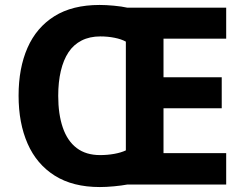

<svg xmlns="http://www.w3.org/2000/svg" viewBox="-20 -745 986 775"><path d="M382 -725Q408 -725 440 -722Q472 -719 494 -714H893V-589H640V-433H875V-308H640V-127H893V0H493Q472 4 440.5 7Q409 10 383 10Q274 10 201 -36Q128 -82 91.5 -165Q55 -248 55 -359Q55 -470 91 -552Q127 -634 199.5 -679.5Q272 -725 382 -725ZM385 -598Q342 -598 309.5 -581.5Q277 -565 256.5 -534Q236 -503 225.5 -458.5Q215 -414 215 -358Q215 -284 233.5 -230Q252 -176 289.5 -147.5Q327 -119 384 -119Q414 -119 441.5 -124Q469 -129 488 -138V-577Q470 -587 442.5 -592.5Q415 -598 385 -598Z"/></svg>

Font: Noto Sans Lao
Style: Bold
Weight: 700
Designer: Monotype Design Team
Foundry: Monotype Imaging Inc.
Version: Version 2.003